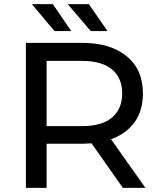

<svg xmlns="http://www.w3.org/2000/svg" viewBox="-20 -907 767 927"><path d="M682 0H573L422 -215L378 -213H205V0H105V-700H378Q512 -700 591 -636Q670 -572 670 -456Q670 -372 629 -316Q588 -260 516 -235ZM375 -298Q473 -298 521.5 -340Q570 -382 570 -456Q570 -530 521 -571.5Q472 -613 375 -613H205V-298ZM324 -757H243L134 -887H235ZM499 -757H418L307 -887H409Z"/></svg>

Font: Argentum Novus
Style: Regular
Weight: 400
Designer: Julieta Ulanovsky
Foundry: Julieta Ulanovsky
Version: Version 7.20;July 27, 2021;FontCreator 13.0.0.2683 64-bit